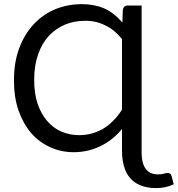

<svg xmlns="http://www.w3.org/2000/svg" viewBox="-20 -744 876 946"><path d="M581.1 -551.8Q562.5 -574.2 543 -590.8Q522.5 -607.4 500 -618.2Q477.5 -629.9 453.1 -635.7Q427.7 -641.6 399.4 -641.6Q346.7 -641.6 300.8 -623Q254.9 -603.5 220.7 -567.4Q186.5 -530.3 168 -476.6Q148.4 -421.9 148.4 -350.6Q148.4 -284.2 165 -233.4Q182.6 -182.6 211.9 -148.4Q242.2 -113.3 282.2 -95.7Q323.2 -78.1 369.1 -78.1Q398.4 -78.1 427.7 -85Q457 -92.8 484.4 -107.4Q511.7 -123 536.1 -147.5Q560.5 -170.9 581.1 -204.1Q581.1 -320.3 581.1 -551.8ZM835.9 164.1Q814.5 173.8 793 178.7Q772.5 182.6 748 182.6Q703.1 182.6 671.9 168.9Q639.6 156.2 620.1 131.8Q599.6 108.4 590.8 74.2Q581.1 41 581.1 0Q581.1 -36.1 581.1 -108.4Q535.2 -52.7 473.6 -23.4Q412.1 5.9 343.8 5.9Q281.2 5.9 227.5 -18.6Q173.8 -43 133.8 -87.9Q94.7 -133.8 71.3 -199.2Q48.8 -264.6 48.8 -347.7Q48.8 -438.5 75.2 -507.8Q101.6 -578.1 147.5 -626Q192.4 -673.8 253.9 -699.2Q314.5 -723.6 383.8 -723.6Q441.4 -723.6 490.2 -704.1Q539.1 -683.6 583 -632.8Q584 -651.4 585 -689.5Q585 -702.1 591.8 -710Q598.6 -716.8 608.4 -716.8Q631.8 -716.8 677.7 -716.8Q677.7 -535.2 677.7 9.8Q677.7 58.6 697.3 86.9Q716.8 115.2 758.8 115.2Q776.4 115.2 788.1 111.3Q799.8 108.4 805.7 108.4Q811.5 108.4 817.4 111.3Q823.2 114.3 826.2 126Q829.1 138.7 835.9 164.1Z"/></svg>

Font: Lato
Style: Regular
Weight: 400
Designer: Lukasz Dziedzic with Adam Twardoch and Botio Nikoltchev
Version: Version 2.015; 2015-08-06; http://www.latofonts.com/